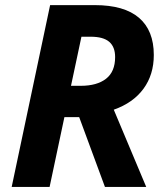

<svg xmlns="http://www.w3.org/2000/svg" viewBox="-20 -734 649 754"><path d="M258.8 -397H296.9Q360.8 -397 396.5 -424.8Q432.1 -452.6 432.1 -509.8Q432.1 -549.8 408.9 -569.8Q385.7 -589.8 335.9 -589.8H299.8ZM232.9 -273.9 174.8 0H25.9L176.8 -713.9H352.1Q467.8 -713.9 525.9 -664.1Q584 -614.3 584 -518.1Q584 -440.9 543.5 -385.5Q502.9 -330.1 426.8 -303.2L554.2 0H392.1L291 -273.9Z"/></svg>

Font: CAA NEO Sans
Style: Bold Italic
Weight: 700
Italic angle: -12°
Version: Version 1.10